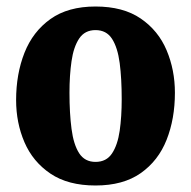

<svg xmlns="http://www.w3.org/2000/svg" viewBox="-20 -555 588 590"><path d="M29.5 -247.5Q29.5 -327.5 55.2 -392.8Q81 -458 135 -496.5Q189 -535 273.5 -535Q358.5 -535 412.5 -498Q466.5 -461 492 -400.5Q517.5 -340 517.5 -270Q517.5 -190 492 -125.5Q466.5 -61 412.5 -23Q358.5 15 273.5 15Q189 15 135 -21.5Q81 -58 55.2 -117.8Q29.5 -177.5 29.5 -247.5ZM193.5 -270Q193.5 -207 199.8 -159Q206 -111 223.2 -84.2Q240.5 -57.5 273.5 -57.5Q307 -57.5 324.2 -83.5Q341.5 -109.5 347.8 -153.2Q354 -197 354 -250Q354 -313.5 347.8 -361.2Q341.5 -409 324.2 -435.8Q307 -462.5 273.5 -462.5Q240.5 -462.5 223.2 -436.5Q206 -410.5 199.8 -367Q193.5 -323.5 193.5 -270Z"/></svg>

Font: Besley* Narrow
Style: Bold
Weight: 700
Width: 4
Designer: Owen Earl
Foundry: indestructible type*
Version: Version 3.000; ttfautohint (v1.8.3)